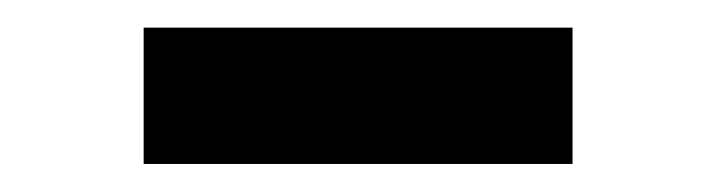

<svg xmlns="http://www.w3.org/2000/svg" viewBox="-20 -355 518 139"><path d="M394.5 -335V-236.3H84V-335Z"/></svg>

Font: Allerta
Style: Medium
Weight: 500
Designer: Matt McInerney
Foundry: Matt McInerney
Version: Version 1.0